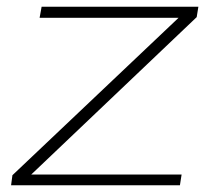

<svg xmlns="http://www.w3.org/2000/svg" viewBox="-20 -552 624 572"><path d="M13 0 17 -30 512 -499H98L104 -532H571L566 -501L73 -32H521L516 0Z"/></svg>

Font: Georama Extended ExtraLight
Style: Italic
Weight: 200
Width: 7
Italic angle: -9°
Designer: Jean-Baptiste Levee
Foundry: Production Type
Version: Version 1.000